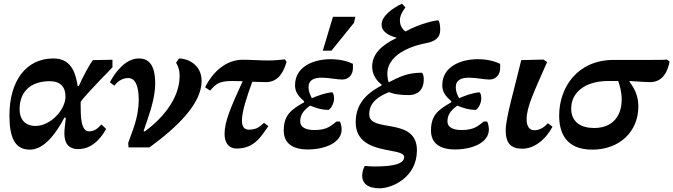

<svg xmlns="http://www.w3.org/2000/svg" viewBox="-20 -795 3640 1038"><path d="M141 14C215 14 278 -64 328 -159H336C333 -126 328 -98 328 -74C328 -25 347 11 403 11C492 11 539 -72 554 -98L528 -122C509 -101 491 -85 461 -85C416 -85 416 -170 416 -233C416 -237 416 -241 416 -244C429 -265 482 -322 588 -431V-472L482 -470C463 -444 431 -386 406 -330H400C390 -386 374 -479 269 -479C119 -479 31 -355 31 -171C31 -56 58 14 141 14ZM171 -114C130 -114 86 -136 86 -205C86 -301 147 -356 249 -356C308 -356 334 -324 334 -273C334 -203 255 -114 171 -114Z M788 2C933 -104 1070 -232 1070 -357C1070 -448 992 -479 948 -479L932 -456C940 -441 951 -423 951 -383C951 -256 847 -145 762 -84L756 -86C790 -185 819 -264 819 -344C819 -455 776 -479 730 -479C658 -479 601 -402 574 -350L598 -332C624 -364 649 -373 674 -373C716 -373 730 -318 730 -258C730 -154 692 -80 673 -22L675 2Z M1260 8C1360 8 1395 -65 1431 -113L1407 -131C1390 -118 1376 -94 1326 -94C1298 -94 1288 -113 1288 -144C1288 -192 1314 -271 1344 -353C1374 -352 1401 -351 1418 -351C1497 -351 1520 -430 1529 -461L1520 -474C1489 -471 1463 -468 1428 -468C1387 -468 1339 -472 1291 -472C1206 -472 1132 -411 1089 -323L1116 -305C1150 -346 1171 -357 1237 -357C1252 -357 1271 -356 1292 -356C1229 -218 1194 -139 1194 -71C1194 -25 1215 8 1260 8Z M1644 13C1734 13 1827 -22 1827 -95C1827 -107 1824 -124 1818 -138H1799C1770 -115 1748 -92 1680 -92C1636 -92 1603 -105 1603 -139C1603 -182 1631 -205 1656 -224C1689 -211 1717 -201 1755 -201C1763 -201 1786 -230 1786 -263C1786 -283 1780 -296 1775 -296C1738 -293 1693 -276 1666 -264C1657 -281 1648 -301 1648 -323C1648 -364 1680 -375 1719 -375C1758 -375 1802 -365 1830 -365C1870 -365 1888 -397 1888 -426V-450C1864 -461 1825 -475 1767 -475C1680 -475 1575 -438 1575 -334C1575 -299 1592 -275 1624 -248V-242C1551 -201 1514 -171 1514 -89C1514 -22 1560 13 1644 13ZM1772 -521 1894 -672 1901 -704H1780L1725 -521Z M2032 223C2100 223 2234 164 2234 18C2234 -167 1976 -73 1976 -177C1976 -225 2004 -266 2083 -297C2088 -297 2108 -281 2192 -281C2225 -281 2271 -298 2271 -366C2271 -383 2267 -402 2258 -402C2182 -401 2143 -381 2081 -350C2076 -365 2074 -383 2074 -396C2074 -515 2242 -554 2280 -561C2336 -571 2360 -593 2360 -635C2360 -659 2355 -685 2348 -685C2335 -685 2255 -670 2172 -625C2152 -639 2142 -661 2142 -685C2142 -708 2153 -730 2172 -755L2153 -775C2106 -753 2043 -710 2043 -662C2043 -619 2094 -598 2123 -592L2122 -589C2043 -550 1992 -504 1992 -434C1992 -385 2023 -353 2043 -338V-333C1982 -300 1903 -249 1903 -134C1903 50 2165 -3 2165 54C2165 99 2078 105 1999 105C1985 105 1966 103 1952 102C1943 119 1938 138 1938 155C1938 192 1963 223 2032 223Z M2440 13C2530 13 2623 -22 2623 -95C2623 -107 2620 -124 2614 -138H2595C2566 -115 2544 -92 2476 -92C2432 -92 2399 -105 2399 -139C2399 -182 2427 -205 2452 -224C2485 -211 2513 -201 2551 -201C2559 -201 2582 -230 2582 -263C2582 -283 2576 -296 2571 -296C2534 -293 2489 -276 2462 -264C2453 -281 2444 -301 2444 -323C2444 -364 2476 -375 2515 -375C2554 -375 2598 -365 2626 -365C2666 -365 2684 -397 2684 -426V-450C2660 -461 2621 -475 2563 -475C2476 -475 2371 -438 2371 -334C2371 -299 2388 -275 2420 -248V-242C2347 -201 2310 -171 2310 -89C2310 -22 2356 13 2440 13Z M2804 9C2866 9 2928 -37 2967 -110L2942 -129C2928 -115 2907 -91 2869 -91C2838 -91 2827 -118 2827 -150C2827 -218 2868 -300 2938 -460L2918 -473L2798 -470C2764 -326 2714 -159 2714 -91C2714 -19 2743 9 2804 9Z M3182 14C3329 14 3431 -83 3431 -219C3431 -263 3420 -305 3383 -353L3384 -357C3420 -355 3469 -351 3494 -351C3570 -351 3591 -419 3600 -462L3586 -473C3564 -471 3559 -471 3443 -471H3297C3104 -471 3003 -325 3003 -170C3003 -83 3035 14 3182 14ZM3322 -357C3330 -335 3341 -299 3341 -257C3341 -169 3293 -103 3192 -103C3122 -103 3068 -134 3068 -208C3068 -298 3147 -357 3267 -357Z"/></svg>

Font: STIX Two Text
Style: Bold Italic
Weight: 700
Italic angle: -12°
Designer: Ross Mills, John Hudson & Paul Hanslow, Tiro Typeworks Ltd; with prior portions MicroPress Inc. and Coen Hoffman, Elsevi
Foundry: Tiro Typeworks Ltd
Version: Version 2.13 b171